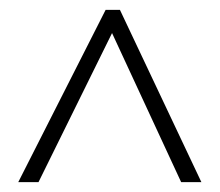

<svg xmlns="http://www.w3.org/2000/svg" viewBox="-20 -733 445 389"><path d="M17 -364H58L207 -666L347 -364H388L223 -713H194Z"/></svg>

Font: Noto Sans Georgian ExtraCondensed ExtraLight
Style: Regular
Weight: 200
Width: 2
Designer: Monotype Design Team, Akaki Razmadze
Foundry: Google LLC
Version: Version 2.005